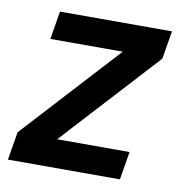

<svg xmlns="http://www.w3.org/2000/svg" viewBox="-65 -583 629 645"><g transform="rotate(10 250.0 -260.0)"><path d="M3 0 19 -96 320 -424H73L89 -520H471L455 -424L154 -96H401L385 0Z"/></g></svg>

Font: Iosevka SS04 Oblique
Style: Bold
Weight: 700
Italic angle: -9°
Monospace: yes
Designer: Belleve Invis
Foundry: Belleve Invis
Version: Version 19.0.0; ttfautohint (v1.8.4)